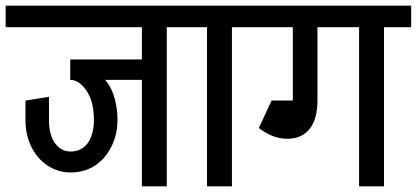

<svg xmlns="http://www.w3.org/2000/svg" viewBox="-45 -658 1472 678"><path d="M204 -49V-123Q250 -123 271.5 -163.5Q293 -204 284 -273L367 -275Q376 -211 357 -160Q338 -109 298.5 -79Q259 -49 204 -49ZM205 -49Q160 -49 123.5 -73Q87 -97 66 -139Q45 -181 45 -233H128Q128 -183 149 -153Q170 -123 205 -123ZM45 -232V-303L128 -316V-232ZM284 -273Q280 -302 268 -325Q256 -348 239 -362Q222 -376 203 -376V-427Q249 -427 283 -410Q317 -393 338.5 -359.5Q360 -326 367 -275ZM203 -376V-448H471V-376ZM-25 -562V-638H470V-562ZM456 0V-626H544V0ZM360 -562V-638H640V-562Z M686 0V-626H774V0ZM590 -562V-638H870V-562Z M820 -562V-638H1167V-562ZM989 -302V-630H1076V-302ZM969 -168V-248Q992 -248 1004.5 -262.5Q1017 -277 1017 -303H1076Q1076 -238 1048.5 -203Q1021 -168 969 -168ZM869 -206 907 -278Q945 -248 969 -248V-168Q918 -168 869 -206ZM869 -206 914 -303H1032V-228ZM1223 0V-626H1311V0ZM1127 -562V-638H1407V-562Z"/></svg>

Font: Akshar Light
Style: Regular
Weight: 400
Version: Version 1.100